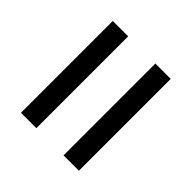

<svg xmlns="http://www.w3.org/2000/svg" viewBox="-44 -649 689 689"><g transform="rotate(-45 300.0 -305.0)"><path d="M67 -236H533V-158H67ZM67 -452H533V-374H67Z"/></g></svg>

Font: IBM Plex Serif SmBld
Style: Regular
Weight: 600
Designer: Mike Abbink, Paul van der Laan, Pieter van Rosmalen
Foundry: Bold Monday
Version: Version 3.001